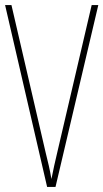

<svg xmlns="http://www.w3.org/2000/svg" viewBox="-20 -734 406 754"><path d="M366 -714 198 0H165L0 -714H25L159 -136Q166 -108 171.5 -84Q177 -60 182 -31Q188 -60 193 -84Q198 -108 205 -136L340 -714Z"/></svg>

Font: Noto Sans Sinhala UI ExtraCondensed Thin
Style: Regular
Weight: 100
Width: 2
Designer: Jelle Bosma - Monotype Design Team
Foundry: Monotype Imaging Inc.
Version: Version 2.006; ttfautohint (v1.8.4.7-5d5b)